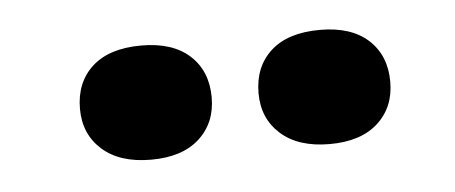

<svg xmlns="http://www.w3.org/2000/svg" viewBox="-26 -721 464 196"><g transform="rotate(-5 206.0 -623.5)"><path d="M123 -565Q91 -565 73 -581Q55 -597 55 -623Q55 -650 72.5 -666Q90 -682 123 -682Q155 -682 172.5 -666Q190 -650 190 -623Q190 -597 172.5 -581Q155 -565 123 -565ZM306 -565Q274 -565 256 -581Q238 -597 238 -623Q238 -650 255.5 -666Q273 -682 306 -682Q338 -682 355.5 -666Q373 -650 373 -623Q373 -597 355.5 -581Q338 -565 306 -565Z"/></g></svg>

Font: Red Rose Medium
Style: Regular
Weight: 500
Designer: Jaikishan Patel
Version: Version 2.000